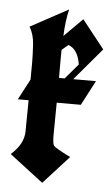

<svg xmlns="http://www.w3.org/2000/svg" viewBox="-53 -786 474 814"><g transform="rotate(5 183.5 -379.0)"><path d="M266.6 -126.5Q182.6 -33.7 158.2 -7.3Q73.2 -71.8 14.6 -117.2Q67.9 -164.1 68.8 -216.8L70.3 -351.1H24.4L70.8 -439L71.3 -512.2Q71.3 -543.9 68.6 -587.9Q65.9 -631.8 46.9 -662.1L208 -749.5Q195.8 -699.2 193.4 -635.3L271.5 -713.4L366.7 -593.3L251 -456.5H347.7L292.5 -351.1H189.9L188.5 -213.4Q188.5 -176.8 194.8 -168Q201.2 -159.2 266.6 -126.5ZM190.9 -576.2Q190.4 -557.1 190.4 -538.1V-456.5H214.4L269 -520.5Q259.3 -584.5 218.3 -599.1Z"/></g></svg>

Font: UnifrakturCook
Style: Bold
Weight: 700
Designer: j. 'mach' wust
Version: Version 2011-09-01